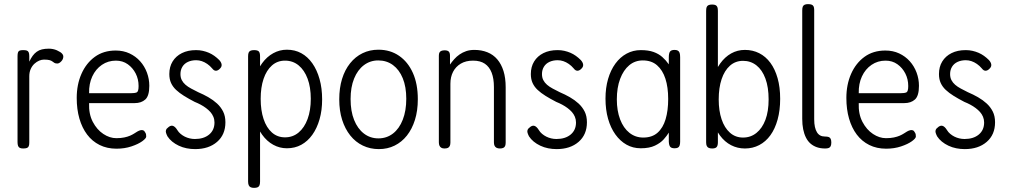

<svg xmlns="http://www.w3.org/2000/svg" viewBox="-20 -709 4895 931"><path d="M92 11Q82 11 76 8Q70 5 67.5 -2Q65 -9 65 -20V-437Q65 -449 67.5 -455.5Q70 -462 76 -464Q82 -466 93 -466Q103 -466 109.5 -464Q116 -462 119 -455.5Q122 -449 122 -437V-410Q130 -427 138.5 -438.5Q147 -450 158 -458Q169 -466 183.5 -469.5Q198 -473 217 -473Q227 -473 237 -471Q247 -469 256 -465Q265 -461 272 -456.5Q279 -452 283 -446.5Q287 -441 287 -435Q287 -422 277 -411.5Q267 -401 258 -401Q249 -401 244 -404Q239 -407 234 -411Q229 -415 220 -417.5Q211 -420 193 -420Q182 -420 170 -415Q158 -410 147 -400Q136 -390 129 -374.5Q122 -359 122 -339V-18Q122 -7 119.5 -0.5Q117 6 110.5 8.5Q104 11 92 11Z M545 12Q499 12 463 -6Q427 -24 402.5 -56.5Q378 -89 365 -134Q352 -179 352 -234Q352 -299 375 -351Q398 -403 440 -433.5Q482 -464 541 -464Q578 -464 608 -450Q638 -436 659.5 -412Q681 -388 692.5 -357Q704 -326 704 -293Q704 -244 684.5 -226.5Q665 -209 633 -209H412Q410 -156 430 -118Q450 -80 481 -59.5Q512 -39 544 -39Q566 -39 582.5 -42.5Q599 -46 610.5 -51Q622 -56 630.5 -61.5Q639 -67 646.5 -71.5Q654 -76 663 -78Q669 -79 674.5 -77Q680 -75 682 -70Q687 -63 688 -58.5Q689 -54 689 -47Q689 -38 669.5 -24Q650 -10 617 1Q584 12 545 12ZM412 -257H614Q634 -257 643 -261Q652 -265 652 -292Q652 -325 638 -352.5Q624 -380 599.5 -397.5Q575 -415 542 -415Q504 -415 474 -394.5Q444 -374 427.5 -338.5Q411 -303 412 -257Z M926 14Q905 14 885 10Q865 6 847 -2.5Q829 -11 815 -22.5Q801 -34 792 -48Q787 -58 785 -65Q783 -72 785 -78.5Q787 -85 793 -89Q806 -102 817.5 -99Q829 -96 840 -78Q846 -68 855.5 -60Q865 -52 876 -46.5Q887 -41 899.5 -38Q912 -35 925 -35Q968 -35 994 -56.5Q1020 -78 1020 -115Q1020 -130 1014.5 -143Q1009 -156 1000 -166Q991 -176 979 -185Q967 -194 953 -201.5Q939 -209 924 -215Q895 -230 872.5 -244Q850 -258 834 -273Q818 -288 809.5 -306.5Q801 -325 801 -350Q801 -385 817 -411Q833 -437 862 -451.5Q891 -466 931 -466Q948 -466 963.5 -462.5Q979 -459 993 -453Q1007 -447 1019.5 -438Q1032 -429 1043 -418Q1053 -407 1054.5 -397Q1056 -387 1049 -379Q1039 -367 1028.5 -366Q1018 -365 1009 -377Q998 -390 985 -399Q972 -408 958.5 -412.5Q945 -417 931 -417Q909 -417 891.5 -409Q874 -401 864.5 -385.5Q855 -370 855 -350Q855 -333 861.5 -320.5Q868 -308 879.5 -298Q891 -288 907 -279.5Q923 -271 941 -262Q967 -251 990.5 -237.5Q1014 -224 1032.5 -207Q1051 -190 1062 -168Q1073 -146 1073 -116Q1073 -56 1032.5 -21Q992 14 926 14Z M1371 10Q1336 10 1305 -7Q1274 -24 1251 -56Q1228 -88 1215 -132Q1202 -176 1202 -230Q1202 -284 1215 -327.5Q1228 -371 1251 -402.5Q1274 -434 1305 -451Q1336 -468 1371 -468Q1410 -468 1441 -451Q1472 -434 1494.5 -402Q1517 -370 1529.5 -325.5Q1542 -281 1542 -227Q1542 -174 1529.5 -130.5Q1517 -87 1494.5 -55.5Q1472 -24 1441 -7Q1410 10 1371 10ZM1212 202Q1202 202 1195.5 199Q1189 196 1186 189Q1183 182 1183 171V-436Q1183 -447 1185.5 -453.5Q1188 -460 1194.5 -463Q1201 -466 1212 -466Q1229 -466 1235 -459.5Q1241 -453 1241 -436V171Q1241 182 1238.5 189Q1236 196 1229.5 199Q1223 202 1212 202ZM1362 -43Q1400 -43 1428 -66.5Q1456 -90 1471.5 -132Q1487 -174 1487 -230Q1487 -286 1471.5 -327.5Q1456 -369 1428 -392Q1400 -415 1362 -415Q1325 -415 1298.5 -391.5Q1272 -368 1258 -326.5Q1244 -285 1244 -230Q1244 -174 1258 -132Q1272 -90 1298.5 -66.5Q1325 -43 1362 -43Z M1817 14Q1775 14 1739.5 -3Q1704 -20 1678.5 -52Q1653 -84 1639 -128Q1625 -172 1625 -227Q1625 -282 1638.5 -326Q1652 -370 1677.5 -402Q1703 -434 1738 -451Q1773 -468 1815 -468Q1872 -468 1915 -438.5Q1958 -409 1982 -355.5Q2006 -302 2006 -228Q2006 -172 1992 -127.5Q1978 -83 1953 -51.5Q1928 -20 1893.5 -3Q1859 14 1817 14ZM1815 -38Q1855 -38 1885.5 -61.5Q1916 -85 1933 -128.5Q1950 -172 1950 -230Q1950 -288 1933 -329.5Q1916 -371 1885.5 -393.5Q1855 -416 1814 -416Q1775 -416 1744.5 -393Q1714 -370 1697 -328Q1680 -286 1680 -229Q1680 -170 1697 -127.5Q1714 -85 1744.5 -61.5Q1775 -38 1815 -38Z M2135 11Q2126 11 2120 7.5Q2114 4 2111 -2.5Q2108 -9 2108 -19V-439Q2108 -449 2111 -454.5Q2114 -460 2120.5 -462.5Q2127 -465 2136 -465Q2143 -465 2148 -463.5Q2153 -462 2156 -459Q2159 -456 2160.5 -451Q2162 -446 2162 -439V-396Q2171 -409 2182.5 -422Q2194 -435 2208.5 -445Q2223 -455 2240.5 -461Q2258 -467 2280 -467Q2315 -467 2343.5 -455.5Q2372 -444 2391.5 -421Q2411 -398 2421.5 -364.5Q2432 -331 2432 -286V-18Q2432 -8 2429.5 -1.5Q2427 5 2420.5 8Q2414 11 2404 11Q2394 11 2387.5 7.5Q2381 4 2378 -2.5Q2375 -9 2375 -19V-287Q2375 -328 2364 -356.5Q2353 -385 2331 -400Q2309 -415 2274 -415Q2239 -415 2214.5 -400.5Q2190 -386 2177 -361Q2164 -336 2164 -303V-18Q2164 -8 2161 -1.5Q2158 5 2152 8Q2146 11 2135 11Z M2679 14Q2658 14 2638 10Q2618 6 2600 -2.5Q2582 -11 2568 -22.5Q2554 -34 2545 -48Q2540 -58 2538 -65Q2536 -72 2538 -78.5Q2540 -85 2546 -89Q2559 -102 2570.5 -99Q2582 -96 2593 -78Q2599 -68 2608.5 -60Q2618 -52 2629 -46.5Q2640 -41 2652.5 -38Q2665 -35 2678 -35Q2721 -35 2747 -56.5Q2773 -78 2773 -115Q2773 -130 2767.5 -143Q2762 -156 2753 -166Q2744 -176 2732 -185Q2720 -194 2706 -201.5Q2692 -209 2677 -215Q2648 -230 2625.5 -244Q2603 -258 2587 -273Q2571 -288 2562.5 -306.5Q2554 -325 2554 -350Q2554 -385 2570 -411Q2586 -437 2615 -451.5Q2644 -466 2684 -466Q2701 -466 2716.5 -462.5Q2732 -459 2746 -453Q2760 -447 2772.5 -438Q2785 -429 2796 -418Q2806 -407 2807.5 -397Q2809 -387 2802 -379Q2792 -367 2781.5 -366Q2771 -365 2762 -377Q2751 -390 2738 -399Q2725 -408 2711.5 -412.5Q2698 -417 2684 -417Q2662 -417 2644.5 -409Q2627 -401 2617.5 -385.5Q2608 -370 2608 -350Q2608 -333 2614.5 -320.5Q2621 -308 2632.5 -298Q2644 -288 2660 -279.5Q2676 -271 2694 -262Q2720 -251 2743.5 -237.5Q2767 -224 2785.5 -207Q2804 -190 2815 -168Q2826 -146 2826 -116Q2826 -56 2785.5 -21Q2745 14 2679 14Z M3251 10Q3236 10 3230 3Q3224 -4 3223 -22V-66Q3214 -51 3198.5 -33.5Q3183 -16 3156 -3Q3129 10 3087 10Q3049 10 3018 -7.5Q2987 -25 2964 -57Q2941 -89 2928.5 -133Q2916 -177 2916 -231Q2916 -283 2928.5 -326Q2941 -369 2964 -400.5Q2987 -432 3018.5 -449Q3050 -466 3087 -466Q3124 -466 3149 -457Q3174 -448 3191.5 -432.5Q3209 -417 3223 -397V-431Q3223 -451 3229 -459Q3235 -467 3251 -467Q3261 -467 3267 -463.5Q3273 -460 3275.5 -452.5Q3278 -445 3278 -431V-22Q3278 -11 3275.5 -3.5Q3273 4 3267 7Q3261 10 3251 10ZM3099 -42Q3142 -42 3168.5 -65.5Q3195 -89 3207.5 -131Q3220 -173 3220 -229Q3220 -286 3206.5 -327.5Q3193 -369 3166 -392.5Q3139 -416 3097 -416Q3059 -416 3031 -392.5Q3003 -369 2987 -326.5Q2971 -284 2971 -227Q2971 -172 2987 -130Q3003 -88 3032 -65Q3061 -42 3099 -42Z M3592 11Q3556 11 3525 -5Q3494 -21 3471 -52Q3448 -83 3435.5 -127Q3423 -171 3423 -227Q3423 -281 3436 -325Q3449 -369 3472 -401Q3495 -433 3525.5 -450Q3556 -467 3592 -467Q3630 -467 3661.5 -451Q3693 -435 3715.5 -404.5Q3738 -374 3750.5 -330Q3763 -286 3763 -230Q3763 -174 3750.5 -129Q3738 -84 3715.5 -53Q3693 -22 3661.5 -5.5Q3630 11 3592 11ZM3583 -42Q3620 -42 3648 -64.5Q3676 -87 3691.5 -128Q3707 -169 3707 -227Q3707 -286 3691.5 -328Q3676 -370 3648 -392Q3620 -414 3583 -414Q3546 -414 3519.5 -390.5Q3493 -367 3479 -325Q3465 -283 3465 -227Q3465 -172 3479 -130.5Q3493 -89 3519.5 -65.5Q3546 -42 3583 -42ZM3433 11Q3423 11 3416.5 8Q3410 5 3407 -1.5Q3404 -8 3404 -19V-656Q3404 -668 3406.5 -674.5Q3409 -681 3415.5 -684Q3422 -687 3433 -687Q3444 -687 3450 -684Q3456 -681 3458.5 -674.5Q3461 -668 3461 -656V-19Q3461 -3 3455 4Q3449 11 3433 11Z M3981 11Q3959 11 3941.5 5Q3924 -1 3910.5 -12.5Q3897 -24 3888 -42Q3879 -60 3874.5 -82.5Q3870 -105 3870 -133V-658Q3870 -670 3872.5 -676.5Q3875 -683 3881.5 -686Q3888 -689 3898 -689Q3909 -689 3915.5 -686.5Q3922 -684 3925 -678Q3928 -672 3928 -661V-131Q3928 -109 3931.5 -93.5Q3935 -78 3941.5 -67.5Q3948 -57 3957.5 -52Q3967 -47 3980 -47Q3992 -47 3998.5 -44.5Q4005 -42 4008 -35.5Q4011 -29 4011 -18Q4011 -7 4008 -0.5Q4005 6 3998.5 8.5Q3992 11 3981 11Z M4277 12Q4231 12 4195 -6Q4159 -24 4134.5 -56.5Q4110 -89 4097 -134Q4084 -179 4084 -234Q4084 -299 4107 -351Q4130 -403 4172 -433.5Q4214 -464 4273 -464Q4310 -464 4340 -450Q4370 -436 4391.5 -412Q4413 -388 4424.5 -357Q4436 -326 4436 -293Q4436 -244 4416.5 -226.5Q4397 -209 4365 -209H4144Q4142 -156 4162 -118Q4182 -80 4213 -59.5Q4244 -39 4276 -39Q4298 -39 4314.5 -42.5Q4331 -46 4342.5 -51Q4354 -56 4362.5 -61.5Q4371 -67 4378.5 -71.5Q4386 -76 4395 -78Q4401 -79 4406.5 -77Q4412 -75 4414 -70Q4419 -63 4420 -58.5Q4421 -54 4421 -47Q4421 -38 4401.5 -24Q4382 -10 4349 1Q4316 12 4277 12ZM4144 -257H4346Q4366 -257 4375 -261Q4384 -265 4384 -292Q4384 -325 4370 -352.5Q4356 -380 4331.5 -397.5Q4307 -415 4274 -415Q4236 -415 4206 -394.5Q4176 -374 4159.5 -338.5Q4143 -303 4144 -257Z M4658 14Q4637 14 4617 10Q4597 6 4579 -2.5Q4561 -11 4547 -22.5Q4533 -34 4524 -48Q4519 -58 4517 -65Q4515 -72 4517 -78.5Q4519 -85 4525 -89Q4538 -102 4549.5 -99Q4561 -96 4572 -78Q4578 -68 4587.5 -60Q4597 -52 4608 -46.5Q4619 -41 4631.5 -38Q4644 -35 4657 -35Q4700 -35 4726 -56.5Q4752 -78 4752 -115Q4752 -130 4746.5 -143Q4741 -156 4732 -166Q4723 -176 4711 -185Q4699 -194 4685 -201.5Q4671 -209 4656 -215Q4627 -230 4604.5 -244Q4582 -258 4566 -273Q4550 -288 4541.5 -306.5Q4533 -325 4533 -350Q4533 -385 4549 -411Q4565 -437 4594 -451.5Q4623 -466 4663 -466Q4680 -466 4695.5 -462.5Q4711 -459 4725 -453Q4739 -447 4751.5 -438Q4764 -429 4775 -418Q4785 -407 4786.5 -397Q4788 -387 4781 -379Q4771 -367 4760.5 -366Q4750 -365 4741 -377Q4730 -390 4717 -399Q4704 -408 4690.5 -412.5Q4677 -417 4663 -417Q4641 -417 4623.5 -409Q4606 -401 4596.5 -385.5Q4587 -370 4587 -350Q4587 -333 4593.5 -320.5Q4600 -308 4611.5 -298Q4623 -288 4639 -279.5Q4655 -271 4673 -262Q4699 -251 4722.5 -237.5Q4746 -224 4764.5 -207Q4783 -190 4794 -168Q4805 -146 4805 -116Q4805 -56 4764.5 -21Q4724 14 4658 14Z"/></svg>

Font: Fredoka SemiCondensed Light
Style: Regular
Weight: 300
Width: 4
Designer: Ben Nathan
Foundry: Milena B. Brandão, Ben Nathan
Version: Version 2.001